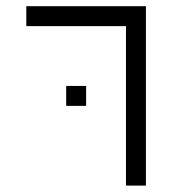

<svg xmlns="http://www.w3.org/2000/svg" viewBox="-20 -582 540 602"><path d="M250 -250V-312.5H187.5V-250ZM375 -500Q375 -500 375 0H437.5V-562.5H62.5V-500Z"/></svg>

Font: BFUnifontExMono
Style: Regular
Weight: 500
Version: Version 15.0.06